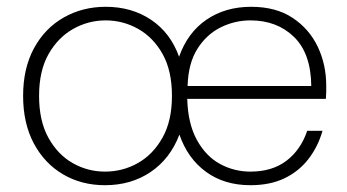

<svg xmlns="http://www.w3.org/2000/svg" viewBox="-20 -533 1022 565"><path d="M289 12Q220 12 165.5 -20Q111 -52 79.5 -111Q48 -170 48 -251Q48 -332 80 -391Q112 -450 167.5 -481.5Q223 -513 291 -513Q368 -513 425 -474.5Q482 -436 507 -366Q532 -437 587.5 -475Q643 -513 719 -513Q792 -513 841 -480.5Q890 -448 915 -395.5Q940 -343 940 -281Q940 -272 940 -263Q940 -254 939 -242H531Q533 -169 559.5 -121Q586 -73 627.5 -50.5Q669 -28 717 -28Q781 -28 823 -60Q865 -92 884 -148H929Q916 -102 888 -65.5Q860 -29 817.5 -8.5Q775 12 717 12Q640 12 586 -27.5Q532 -67 508 -137Q481 -66 423.5 -27Q366 12 289 12ZM289 -28Q341 -28 385.5 -53Q430 -78 458 -127.5Q486 -177 486 -251Q486 -325 458.5 -374Q431 -423 386.5 -448Q342 -473 291 -473Q240 -473 195.5 -448Q151 -423 123 -374Q95 -325 95 -251Q95 -177 122.5 -127.5Q150 -78 194 -53Q238 -28 289 -28ZM532 -280H896Q895 -376 845 -424.5Q795 -473 717 -473Q671 -473 629.5 -452.5Q588 -432 561 -389.5Q534 -347 532 -280Z"/></svg>

Font: DM Sans 17pt ExtraLight
Style: Regular
Weight: 250
Version: Version 4.004;gftools[0.9.30]